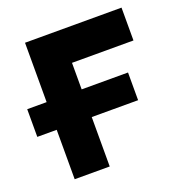

<svg xmlns="http://www.w3.org/2000/svg" viewBox="-119 -755 818 860"><g transform="rotate(-20 289.5 -325.0)"><path d="M0 -367.5H92.5V-650.5H552.5V-494H259.5V-367.5H480.5V-235.5H259.5V0H92.5V-235.5H0Z"/></g></svg>

Font: Overused Grotesk ExtraBold
Style: Regular
Weight: 800
Version: Version 0.004